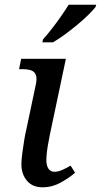

<svg xmlns="http://www.w3.org/2000/svg" viewBox="-20 -786 429 816"><path d="M161 10Q118 10 94.5 -18Q71 -46 71 -87Q71 -106 74.5 -133Q78 -160 82.5 -188Q87 -216 92 -236L131 -421Q138 -450 133 -465.5Q128 -481 113.5 -486.5Q99 -492 75 -492H61L70 -536H260L192 -214Q190 -202 186 -182Q182 -162 179.5 -141Q177 -120 177 -106Q177 -82 186 -69Q195 -56 211 -56Q227 -56 244 -63.5Q261 -71 280 -82L299 -52Q277 -32 239.5 -11Q202 10 161 10ZM163 -619Q181 -639 200.5 -664Q220 -689 238.5 -715.5Q257 -742 272 -766H389L386 -756Q374 -741 353.5 -721Q333 -701 307 -679.5Q281 -658 255 -639Q229 -620 205 -606H160Z"/></svg>

Font: ET Text
Style: Italic
Weight: 470
Italic angle: -12°
Designer: Monotype Design Team
Foundry: Monotype Imaging Inc.
Version: Version 2.009